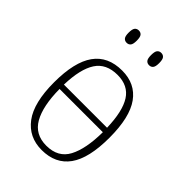

<svg xmlns="http://www.w3.org/2000/svg" viewBox="-220 -833 938 938"><g transform="rotate(45 248.5 -364.5)"><path d="M248 10Q159 10 108 -58Q57 -126 57 -267Q57 -407 105.5 -475Q154 -543 252 -543Q343 -543 391.5 -475.5Q440 -408 440 -267Q440 -125 391.5 -57.5Q343 10 248 10ZM397 -293Q394 -404 359.5 -458Q325 -512 251 -512Q173 -512 137.5 -457.5Q102 -403 99 -293ZM249 -21Q330 -21 363.5 -84Q397 -147 398 -263H99Q100 -146 135.5 -83.5Q171 -21 249 -21ZM326 -654Q313 -654 305.5 -663Q298 -672 298 -696Q298 -721 305.5 -730Q313 -739 326 -739Q339 -739 346.5 -730Q354 -721 354 -696Q354 -672 346.5 -663Q339 -654 326 -654ZM171 -654Q158 -654 150.5 -663Q143 -672 143 -696Q143 -721 150.5 -730Q158 -739 171 -739Q184 -739 191.5 -730Q199 -721 199 -696Q199 -672 191.5 -663Q184 -654 171 -654Z"/></g></svg>

Font: Noto Serif SemiCondensed ExtraLight
Style: Regular
Weight: 200
Width: 4
Designer: Monotype Design Team
Foundry: Monotype Imaging Inc.
Version: Version 2.014